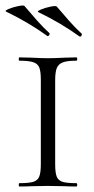

<svg xmlns="http://www.w3.org/2000/svg" viewBox="-28 -676 339 696"><path d="M249 -12Q252 -12 252 -6Q252 0 249 0Q222 0 207 -1L145 -2L86 -1Q70 0 42 0Q40 0 40 -6Q40 -12 42 -12Q77 -12 93 -17Q109 -22 114.5 -36.5Q120 -51 120 -81V-387Q120 -417 114.5 -431Q109 -445 92.5 -450.5Q76 -456 42 -456Q40 -456 40 -462Q40 -468 42 -468L86 -467Q124 -465 145 -465Q170 -465 208 -467L249 -468Q252 -468 252 -462Q252 -456 249 -456Q216 -456 200 -450Q184 -444 178 -429.5Q172 -415 172 -385V-81Q172 -50 177.5 -36Q183 -22 198.5 -17Q214 -12 249 -12ZM111 -632Q105 -635 120.5 -641.5Q136 -648 155.5 -652Q175 -656 178 -652Q199 -627 222.5 -600.5Q246 -574 268 -554L269 -552Q269 -548 266 -545Q263 -542 260 -544Q192 -593 111 -632ZM-6 -634Q-12 -637 3.5 -643.5Q19 -650 38.5 -654Q58 -658 61 -654Q82 -629 105.5 -602.5Q129 -576 151 -556L152 -554Q152 -550 149 -547Q146 -544 143 -546Q75 -595 -6 -634Z"/></svg>

Font: Cormorant SC Light
Style: Regular
Weight: 300
Designer: Christian Thalmann (Catharsis Fonts)
Foundry: Catharsis Fonts
Version: Version 4.000